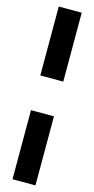

<svg xmlns="http://www.w3.org/2000/svg" viewBox="-150 -827 528 1074"><g transform="rotate(15 114.0 -290.0)"><path d="M180 -391H47V-790H180ZM47 -190H180V210H47Z"/></g></svg>

Font: Georama
Style: Bold
Weight: 700
Designer: Jean-Baptiste Levee
Foundry: Production Type
Version: Version 1.000